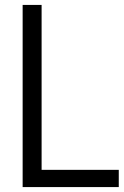

<svg xmlns="http://www.w3.org/2000/svg" viewBox="-20 -760 504 780"><path d="M72 0V-740H149V-70H462.5V0Z"/></svg>

Font: Encode Sans Condensed
Style: Regular
Weight: 400
Width: 3
Designer: Multiple Designers
Foundry: Impallari Type
Version: Version 2.000